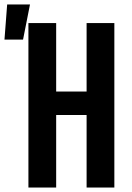

<svg xmlns="http://www.w3.org/2000/svg" viewBox="-69 -838 589 858"><path d="M58 0V-735H182V-429H318V-735H442V0H318V-324H182V0ZM-49 -661 -37 -818H65L34 -661Z"/></svg>

Font: Iosevka Curly Extrabold
Style: Regular
Weight: 800
Monospace: yes
Designer: Belleve Invis
Foundry: Belleve Invis
Version: Version 22.1.2; ttfautohint (v1.8.4)